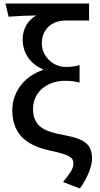

<svg xmlns="http://www.w3.org/2000/svg" viewBox="-20 -812 567 1093"><path d="M29 -717C98 -722 128 -723 186 -724C137 -696 109 -646 109 -588C109 -507 155 -447 224 -418V-413C130 -384 50 -297 50 -185C50 -33 151 22 273 47C373 69 398 84 398 118C398 150 379 174 339 224L435 261C483 193 504 129 504 92C504 10 463 -21 344 -43C238 -62 168 -89 168 -192C168 -292 254 -352 347 -352C377 -352 401 -350 433 -342V-441C401 -433 384 -431 352 -431C284 -431 218 -490 218 -565C218 -647 278 -695 351 -695H487V-792H11Z"/></svg>

Font: GenEiGothic-pro-SemiBold
Style: Regular
Weight: 500
Designer: Ryoko NISHIZUKA (kana & ideographs); Paul D. Hunt (Latin, Greek & Cyrillic); Wenlong ZHANG (bopomofo); Sandoll Communica
Foundry: Adobe Systems Incorporated; o_tamon
Version: Version 1.000.140830